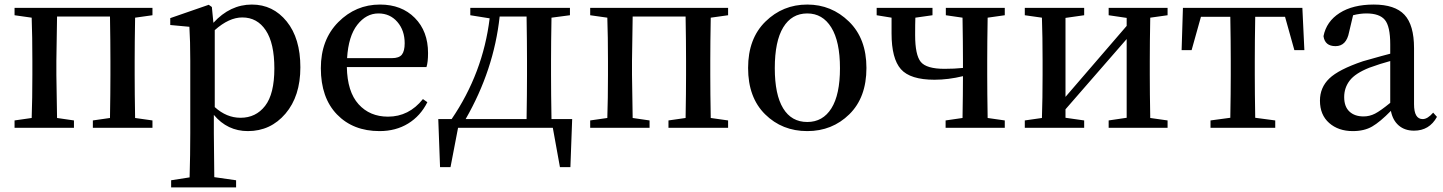

<svg xmlns="http://www.w3.org/2000/svg" viewBox="-20 -561 6336 843"><path d="M649.4 -494.1 573.2 -483.4Q571.3 -372.1 571.3 -293.9V-232.4Q571.3 -154.3 573.2 -43L649.4 -32.2V0H387.7V-32.2L462.9 -43Q464.8 -154.3 464.8 -232.4V-293.9Q464.8 -377 462.9 -488.3H230.5Q227.5 -321.3 227.5 -293.9V-232.4Q227.5 -210 230.5 -43L304.7 -32.2V0H43.9V-32.2L119.1 -43Q122.1 -127 122.1 -232.4V-293.9Q122.1 -400.4 119.1 -483.4L43.9 -494.1V-526.4H649.4Z M922.9 -428.7V-90.8Q974.6 -43.9 1036.1 -43.9Q1103.5 -43.9 1144 -96.2Q1184.6 -148.4 1184.6 -260.7Q1184.6 -371.1 1147 -427.7Q1109.4 -484.4 1043.9 -484.4Q985.4 -484.4 922.9 -428.7ZM910.2 -530.3 917 -460.9Q990.2 -541 1085.9 -541Q1178.7 -541 1238.8 -466.8Q1298.8 -392.6 1298.8 -265.6Q1298.8 -138.7 1233.4 -62Q1168 14.6 1068.4 14.6Q978.5 14.6 918.9 -56.6V23.4Q918.9 82 920.9 216.8L1016.6 230.5V261.7H731.4V230.5L812.5 217.8Q815.4 118.2 815.4 24.4V-294.9Q815.4 -381.8 811.5 -443.4L727.5 -451.2V-481.4L896.5 -540Z M1503.9 -305.7H1700.2Q1732.4 -305.7 1744.6 -321.3Q1756.8 -336.9 1756.8 -371.1Q1756.8 -427.7 1724.6 -464.8Q1692.4 -502 1641.6 -502Q1587.9 -502 1548.8 -452.1Q1509.8 -402.3 1503.9 -305.7ZM1852.5 -266.6H1502.9Q1504.9 -158.2 1554.2 -103.5Q1603.5 -48.8 1683.6 -48.8Q1775.4 -48.8 1836.9 -126L1856.4 -112.3Q1826.2 -51.8 1772 -18.6Q1717.8 14.6 1646.5 14.6Q1530.3 14.6 1459.5 -58.6Q1388.7 -131.8 1388.7 -261.7Q1388.7 -386.7 1465.3 -463.9Q1542 -541 1648.4 -541Q1743.2 -541 1801.3 -482.4Q1859.4 -423.8 1859.4 -328.1Q1859.4 -288.1 1852.5 -266.6Z M2024.4 -38.1H2292Q2293.9 -149.4 2293.9 -232.4V-293.9Q2293.9 -377 2292 -488.3H2173.8Q2148.4 -253.9 2024.4 -38.1ZM2401.4 -38.1H2492.2L2484.4 172.9H2438.5L2407.2 0H1991.2L1958 172.9H1912.1L1904.3 -38.1H1962.9Q2100.6 -240.2 2129.9 -480.5L2044.9 -494.1V-526.4H2482.4V-494.1L2401.4 -483.4Q2399.4 -372.1 2399.4 -293.9V-232.4Q2399.4 -149.4 2401.4 -38.1Z M3176.8 -494.1 3100.6 -483.4Q3098.6 -372.1 3098.6 -293.9V-232.4Q3098.6 -154.3 3100.6 -43L3176.8 -32.2V0H2915V-32.2L2990.2 -43Q2992.2 -154.3 2992.2 -232.4V-293.9Q2992.2 -377 2990.2 -488.3H2757.8Q2754.9 -321.3 2754.9 -293.9V-232.4Q2754.9 -210 2757.8 -43L2832 -32.2V0H2571.3V-32.2L2646.5 -43Q2649.4 -127 2649.4 -232.4V-293.9Q2649.4 -400.4 2646.5 -483.4L2571.3 -494.1V-526.4H3176.8Z M3524.4 14.6Q3414.1 14.6 3339.4 -59.1Q3264.6 -132.8 3264.6 -262.7Q3264.6 -391.6 3340.8 -466.3Q3417 -541 3524.4 -541Q3630.9 -541 3707.5 -466.3Q3784.2 -391.6 3784.2 -262.7Q3784.2 -132.8 3709 -59.1Q3633.8 14.6 3524.4 14.6ZM3524.4 -25.4Q3592.8 -25.4 3630.4 -85.4Q3668 -145.5 3668 -261.7Q3668 -378.9 3629.9 -440.4Q3591.8 -502 3524.4 -502Q3456.1 -502 3418.9 -440.9Q3381.8 -379.9 3381.8 -261.7Q3381.8 -145.5 3418.5 -85.4Q3455.1 -25.4 3524.4 -25.4Z M4391.6 -494.1 4316.4 -483.4Q4314.5 -372.1 4314.5 -293.9V-232.4Q4314.5 -154.3 4316.4 -43L4391.6 -32.2V0H4131.8V-32.2L4206.1 -43Q4208 -150.4 4208 -226.6Q4143.6 -210.9 4083 -210.9Q3976.6 -210.9 3935.5 -257.3Q3894.5 -303.7 3894.5 -414.1V-483.4L3829.1 -494.1V-526.4H4074.2V-494.1L3999 -483.4Q3998 -458 3998 -407.2Q3998 -319.3 4022.9 -289.1Q4047.9 -258.8 4127 -258.8Q4169.9 -258.8 4208 -262.7V-293.9Q4208 -372.1 4206.1 -483.4L4132.8 -494.1V-526.4H4391.6Z M5106.4 -494.1 5030.3 -483.4Q5028.3 -372.1 5028.3 -293.9V-232.4Q5028.3 -154.3 5030.3 -43L5106.4 -32.2V0H4847.7V-32.2L4926.8 -43.9V-389.6L4658.2 -81.1V-43.9L4740.2 -32.2V0H4479.5V-32.2L4554.7 -43Q4557.6 -127 4557.6 -232.4V-293.9Q4557.6 -400.4 4554.7 -483.4L4479.5 -494.1V-526.4H4740.2V-494.1L4658.2 -482.4V-135.7L4926.8 -447.3V-482.4L4847.7 -494.1V-526.4H5106.4Z M5622.1 -487.3H5491.2Q5489.3 -376 5489.3 -293.9V-232.4Q5489.3 -155.3 5491.2 -43.9L5579.1 -32.2V0H5294.9V-32.2L5381.8 -43.9Q5383.8 -155.3 5383.8 -232.4V-293.9Q5383.8 -376 5381.8 -487.3H5252.9L5211.9 -340.8H5168L5173.8 -526.4H5698.2L5707 -340.8H5663.1Z M6084 -109.4V-293Q6040 -281.2 5992.2 -263.7Q5930.7 -239.3 5906.2 -207.5Q5881.8 -175.8 5881.8 -134.8Q5881.8 -92.8 5904.8 -71.3Q5927.7 -49.8 5966.8 -49.8Q5993.2 -49.8 6017.1 -62Q6041 -74.2 6084 -109.4ZM6272.5 -66.4 6289.1 -47.9Q6255.9 12.7 6188.5 12.7Q6147.5 12.7 6121.1 -10.3Q6094.7 -33.2 6086.9 -74.2Q6039.1 -25.4 6004.4 -5.4Q5969.7 14.6 5919.9 14.6Q5856.4 14.6 5815.9 -21Q5775.4 -56.6 5775.4 -119.1Q5775.4 -176.8 5816.4 -216.3Q5857.4 -255.9 5963.9 -292Q6063.5 -320.3 6084 -325.2V-366.2Q6084 -445.3 6060.5 -473.6Q6037.1 -502 5979.5 -502Q5951.2 -502 5920.9 -494.1L5903.3 -419.9Q5891.6 -358.4 5843.8 -358.4Q5796.9 -358.4 5791 -402.3Q5803.7 -466.8 5861.8 -503.9Q5919.9 -541 6011.7 -541Q6104.5 -541 6146.5 -496.1Q6188.5 -451.2 6188.5 -349.6V-103.5Q6188.5 -38.1 6226.6 -38.1Q6248 -38.1 6272.5 -66.4Z"/></svg>

Font: GenYoMin TW TTF SemiBold
Style: Regular
Weight: 600
Version: Version 1.300